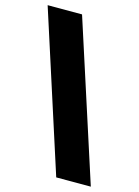

<svg xmlns="http://www.w3.org/2000/svg" viewBox="-122 -776 652 903"><g transform="rotate(15 203.5 -325.0)"><path d="M243.7 61 -4.9 -710.9H162.6L412.1 61Z"/></g></svg>

Font: Roboto Condensed Black
Style: Regular
Weight: 900
Designer: Christian Robertson
Foundry: Google
Version: Version 3.008; 2023